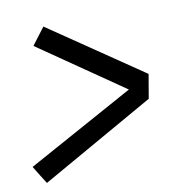

<svg xmlns="http://www.w3.org/2000/svg" viewBox="-64 -661 629 642"><g transform="rotate(-10 250.0 -339.5)"><path d="M45 -81 26 -111 7 -142 369 -341 80 -540 124 -598 443 -381 429 -299Z"/></g></svg>

Font: Iosevka Algr
Style: Italic
Weight: 400
Italic angle: -9°
Monospace: yes
Designer: Belleve Invis
Foundry: Belleve Invis
Version: Version 26.0.2; ttfautohint (v1.8.3)